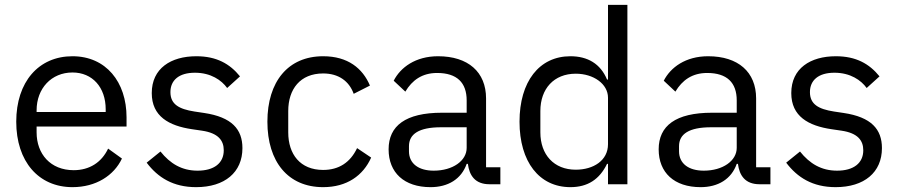

<svg xmlns="http://www.w3.org/2000/svg" viewBox="-20 -760 3714 792"><path d="M279 12C376 12 450 -36 483 -106L426 -147C399 -90 349 -58 284 -58C188 -58 131 -125 131 -214V-238H502V-276C502 -422 417 -528 279 -528C139 -528 47 -422 47 -258C47 -94 139 12 279 12ZM279 -461C361 -461 416 -400 416 -309V-298H131V-305C131 -395 192 -461 279 -461Z M789 12C907 12 980 -49 980 -149C980 -227 936 -277 822 -294L782 -300C718 -310 683 -330 683 -380C683 -429 718 -460 784 -460C850 -460 894 -429 917 -397L970 -445C928 -497 873 -528 790 -528C685 -528 606 -478 606 -376C606 -280 677 -241 772 -227L813 -221C881 -211 903 -180 903 -140C903 -87 863 -56 795 -56C730 -56 682 -85 642 -135L585 -89C631 -28 694 12 789 12Z M1313 12C1411 12 1478 -36 1511 -110L1453 -149C1425 -90 1378 -59 1313 -59C1218 -59 1169 -124 1169 -214V-302C1169 -392 1218 -457 1313 -457C1376 -457 1420 -426 1439 -373L1506 -407C1476 -478 1415 -528 1313 -528C1168 -528 1083 -423 1083 -258C1083 -93 1168 12 1313 12Z M2044 0V-70H1985V-354C1985 -463 1911 -528 1787 -528C1694 -528 1632 -482 1604 -427L1652 -382C1680 -429 1721 -459 1783 -459C1865 -459 1905 -419 1905 -346V-295H1803C1653 -295 1583 -241 1583 -144C1583 -48 1647 12 1756 12C1828 12 1883 -21 1905 -84H1910C1916 -36 1940 0 1999 0ZM1769 -56C1707 -56 1667 -85 1667 -136V-157C1667 -207 1708 -235 1799 -235H1905V-150C1905 -97 1848 -56 1769 -56Z M2488 0H2568V-740H2488V-432H2484C2457 -497 2404 -528 2333 -528C2204 -528 2123 -423 2123 -258C2123 -93 2204 12 2333 12C2404 12 2453 -20 2484 -84H2488ZM2355 -60C2265 -60 2209 -122 2209 -214V-302C2209 -394 2265 -456 2355 -456C2428 -456 2488 -414 2488 -357V-165C2488 -98 2428 -60 2355 -60Z M3158 0V-70H3099V-354C3099 -463 3025 -528 2901 -528C2808 -528 2746 -482 2718 -427L2766 -382C2794 -429 2835 -459 2897 -459C2979 -459 3019 -419 3019 -346V-295H2917C2767 -295 2697 -241 2697 -144C2697 -48 2761 12 2870 12C2942 12 2997 -21 3019 -84H3024C3030 -36 3054 0 3113 0ZM2883 -56C2821 -56 2781 -85 2781 -136V-157C2781 -207 2822 -235 2913 -235H3019V-150C3019 -97 2962 -56 2883 -56Z M3427 12C3545 12 3618 -49 3618 -149C3618 -227 3574 -277 3460 -294L3420 -300C3356 -310 3321 -330 3321 -380C3321 -429 3356 -460 3422 -460C3488 -460 3532 -429 3555 -397L3608 -445C3566 -497 3511 -528 3428 -528C3323 -528 3244 -478 3244 -376C3244 -280 3315 -241 3410 -227L3451 -221C3519 -211 3541 -180 3541 -140C3541 -87 3501 -56 3433 -56C3368 -56 3320 -85 3280 -135L3223 -89C3269 -28 3332 12 3427 12Z"/></svg>

Font: LVC Sans
Style: Regular
Weight: 400
Designer: Mike Abbink, Paul van der Laan, Pieter van Rosmalen
Foundry: Bold Monday
Version: Version 3.0